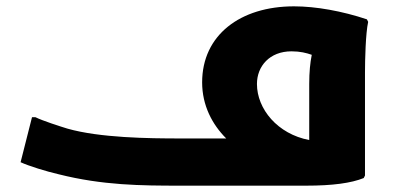

<svg xmlns="http://www.w3.org/2000/svg" viewBox="-20 -586 1251 606"><path d="M1138 -525C1060 -551 977 -566 908 -566C738 -566 618 -475 618 -326C618 -253 650 -193 694 -149H549C448 -149 295 -151 193 -180C170 -187 114 -205 92 -216H81L45 -74C71 -62 126 -45 165 -36C304 -1 425 0 549 0H946C1030 0 1088 -8 1128 -24L1132 -32V-357C1132 -397 1134 -481 1142 -517ZM791 -321C791 -377 831 -424 900 -424C927 -424 947 -419 964 -413C959 -388 956 -359 956 -321V-144C856 -163 791 -242 791 -321Z"/></svg>

Font: Kufam Arabic Latin Roman Bold
Style: Regular
Weight: 700
Designer: Wael Morcos & Artur Schmal
Version: Version 1.200;PS 001.200;hotconv 1.0.88;makeotf.lib2.5.64775